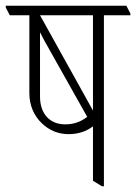

<svg xmlns="http://www.w3.org/2000/svg" viewBox="-43 -642 473 667"><path d="M195 -176C228 -176 256 -185 280 -203V-14L311 5H318V-589H410V-595L396 -622H-23V-616L-9 -589H59V-318C59 -276 75 -240 102 -214C127 -190 158 -176 195 -176ZM96 -589H280V-258ZM96 -306V-530C101 -520 106 -510 111 -501L260 -236C236 -218 213 -210 183 -210C130 -210 96 -247 96 -306Z"/></svg>

Font: Noto Serif Devanagari ExtraCondensed ExtraLight
Style: Regular
Weight: 200
Width: 2
Designer: Universal Thirst, Indian Type Foundry and the Monotype Design Team
Foundry: Monotype Imaging Inc.
Version: Version 2.004